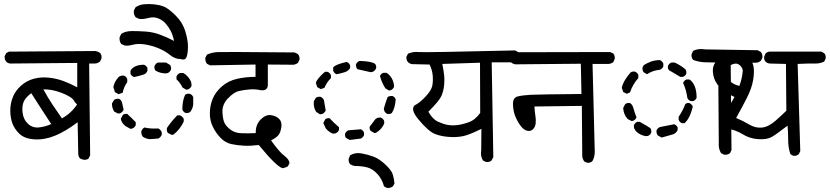

<svg xmlns="http://www.w3.org/2000/svg" viewBox="-20 -811 4114 952"><path d="M393 -19 377 -25Q369 -34 368 -47L365 -205Q306 -160 253.5 -138.5Q201 -117 151.5 -120Q102 -123 76.5 -147.5Q51 -172 41 -200.5Q31 -229 31 -263Q31 -297 43.5 -329Q56 -361 84 -386Q112 -411 147.5 -420.5Q183 -430 221.5 -426Q260 -422 295 -409Q330 -396 363 -378V-499L31 -496Q19 -497 11 -505Q2 -516 3 -532L11 -548L25 -555L453 -558Q465 -556 476 -549Q486 -537 483 -521L476 -506Q464 -496 449 -496H422L427 -41L419 -25Q410 -17 393 -19ZM234 -196Q209 -234 184 -272.5Q159 -311 135 -349Q108 -329 98 -307.5Q88 -286 92 -252Q96 -218 119.5 -196.5Q143 -175 176 -179.5Q209 -184 234 -196ZM362 -293 350 -306Q344 -322 317.5 -336Q291 -350 260 -359Q229 -368 195 -368Q216 -329 239.5 -293.5Q263 -258 287 -224Q334 -250 362 -293Z M722 -121Q704 -123 688 -133Q679 -146 681 -161Q686 -174 697 -179Q721 -172 765 -174Q777 -168 782 -155V-142Q776 -130 765 -124ZM832 -142 812 -152Q805 -162 808 -177Q832 -212 859 -239H873Q885 -233 891 -222V-208Q873 -170 841 -144ZM627 -172 602 -186Q582 -202 579 -222L589 -241Q598 -248 611 -246Q633 -226 653 -205V-190Q647 -178 636 -174ZM565 -248 546 -258Q535 -276 535 -298L546 -316Q557 -323 570 -321Q582 -316 585.5 -300.5Q589 -285 593 -267Q588 -255 575 -249ZM900 -251Q888 -256 884 -269Q885 -315 898 -341Q907 -348 921 -346Q934 -341 938 -329V-294Q936 -272 923 -256Q914 -249 900 -251ZM568 -344 550 -354 542 -379Q547 -406 568 -429Q579 -438 595 -436Q607 -431 611 -418V-404Q594 -380 588 -351ZM904 -366 885 -377Q875 -399 855 -418V-432Q861 -445 873 -449H889Q916 -433 928 -404L930 -386Q925 -373 913 -368ZM645 -429Q632 -434 627 -445V-460Q634 -474 651 -482Q668 -490 694 -490Q706 -485 711 -474V-460Q706 -447 694 -442Q670 -434 645 -429ZM803 -447Q774 -447 751 -461Q744 -470 746 -483Q751 -496 763 -501H803L823 -489Q830 -480 828 -467Q823 -454 812 -449ZM876 -518Q848 -518 823.5 -538Q799 -558 766.5 -571.5Q734 -585 699.5 -590.5Q665 -596 640 -589.5Q615 -583 599 -585L581 -593Q571 -607 573 -626L581 -643Q602 -657 634.5 -657Q667 -657 703 -654.5Q739 -652 774 -639Q809 -626 843 -608Q837 -637 827 -656.5Q817 -676 802.5 -693Q788 -710 765.5 -719.5Q743 -729 716.5 -722Q690 -715 671 -717L653 -725Q641 -739 644 -759L652 -775Q671 -788 695.5 -790Q720 -792 744.5 -789.5Q769 -787 791 -779Q813 -771 849 -736Q885 -701 899 -655Q913 -609 912 -575Q911 -541 904 -526Q897 -511 876 -518Z M1381 23Q1351 15 1263 -92Q1224 -87 1191 -88.5Q1158 -90 1127.5 -96.5Q1097 -103 1073.5 -127.5Q1050 -152 1035 -183Q1020 -214 1020.5 -251Q1021 -288 1034.5 -321Q1048 -354 1079.5 -382Q1111 -410 1155 -420Q1199 -430 1247 -430V-491L1021 -487L1006 -495Q997 -506 998 -524L1006 -540Q1032 -552 1064 -553Q1096 -554 1441 -551L1457 -543Q1467 -532 1465 -515L1457 -499Q1446 -491 1434 -490L1308 -491V-388Q1306 -359 1271 -364Q1245 -370 1216.5 -367.5Q1188 -365 1164 -359.5Q1140 -354 1110.5 -323.5Q1081 -293 1083 -254Q1085 -215 1095 -198Q1105 -181 1125 -166.5Q1145 -152 1175.5 -150.5Q1206 -149 1248 -151Q1247 -193 1272.5 -218.5Q1298 -244 1324 -240Q1350 -236 1364.5 -221Q1379 -206 1375 -180Q1371 -154 1360.5 -141Q1350 -128 1324 -115Q1364 -58 1390 -38.5Q1416 -19 1415 -1L1407 14Q1395 21 1381 23Z M1899 121 1884 113Q1875 78 1852 52.5Q1829 27 1802.5 19.5Q1776 12 1739 12Q1726 10 1716 3Q1707 -8 1709 -24L1716 -41Q1741 -56 1772 -50.5Q1803 -45 1831.5 -34.5Q1860 -24 1890.5 4.5Q1921 33 1927.5 54Q1934 75 1936 99L1928 113Q1917 122 1899 121ZM1714 -117 1696 -127Q1689 -135 1691 -148Q1696 -160 1708 -165L1769 -170Q1781 -165 1785 -153V-141Q1780 -129 1769 -124ZM1632 -148Q1611 -155 1595 -175L1583 -201L1593 -220Q1601 -226 1614 -225Q1635 -202 1661 -180V-167Q1656 -155 1644 -150ZM1837 -151 1818 -162Q1811 -170 1813 -183L1842 -221Q1854 -230 1868 -228Q1880 -223 1885 -211V-198Q1873 -170 1845 -153ZM1567 -244 1548 -256Q1533 -278 1536 -309L1546 -326Q1557 -333 1569 -331Q1581 -326 1586 -315Q1590 -294 1595 -263Q1589 -251 1578 -246ZM1901 -246Q1889 -251 1885 -263L1883 -272Q1891 -301 1902 -330Q1912 -336 1926 -335Q1938 -330 1942 -318Q1939 -275 1923 -251Q1914 -244 1901 -246ZM1909 -362 1891 -373Q1873 -400 1864 -434Q1869 -446 1881 -450H1896Q1911 -442 1922 -423.5Q1933 -405 1934 -381Q1929 -369 1918 -364ZM1571 -369 1553 -379 1546 -400Q1552 -421 1591 -455H1604Q1616 -450 1621 -438V-424Q1600 -403 1589 -376ZM1648 -443Q1637 -448 1632 -460V-476Q1641 -491 1699 -504Q1711 -499 1716 -487V-474Q1709 -460 1690.5 -453.5Q1672 -447 1648 -443ZM1818 -453Q1785 -460 1752 -468Q1744 -478 1745 -492Q1751 -504 1762 -509Q1824 -507 1840 -494Q1847 -485 1845 -473Q1840 -460 1828 -455Z M2390 -8 2375 -15Q2361 -37 2366 -65L2367 -172Q2325 -151 2293 -140.5Q2261 -130 2217 -131.5Q2173 -133 2138.5 -146Q2104 -159 2054 -220Q2015 -267 2035 -288Q2061 -301 2090 -332Q2119 -363 2123.5 -386Q2128 -409 2125.5 -437Q2123 -465 2110 -491L2023 -493Q2011 -495 2003 -503Q1994 -513 1995 -529L2003 -545Q2031 -556 2054.5 -553Q2078 -550 2534 -561L2549 -553Q2559 -543 2557 -525L2549 -511Q2539 -503 2526 -502H2418L2426 -32L2417 -15Q2407 -6 2390 -8ZM2361 -251 2360 -500 2173 -494Q2179 -466 2182 -440Q2185 -414 2182 -387Q2179 -360 2169 -336Q2159 -312 2104 -257Q2125 -220 2151 -208Q2177 -196 2198 -192Q2219 -188 2244.5 -190.5Q2270 -193 2303 -204.5Q2336 -216 2361 -251Z M2891 -4 2876 -11Q2868 -24 2867 -36L2865 -286L2630 -283Q2631 -259 2634.5 -238Q2638 -217 2636 -199Q2634 -181 2622.5 -170Q2611 -159 2594.5 -162.5Q2578 -166 2563 -185Q2548 -204 2536.5 -230.5Q2525 -257 2523.5 -292Q2522 -327 2547.5 -333Q2573 -339 2611.5 -341Q2650 -343 2863 -345L2860 -495L2536 -492Q2523 -494 2515 -501Q2506 -512 2507 -529L2515 -544L2530 -552L3005 -553L3021 -546Q3030 -534 3028 -519L3021 -503Q3010 -495 2998 -494H2918L2929 -58Q2929 -34 2918 -13Q2908 -2 2891 -4Z M3570 -44 3555 -52Q3542 -73 3544 -101L3541 -501Q3510 -501 3477.5 -502Q3445 -503 3417 -514Q3407 -525 3409 -542L3417 -559Q3443 -572 3477 -566L3736 -562L3752 -554Q3762 -542 3760 -524L3752 -509Q3741 -501 3729 -500H3603L3607 -67L3600 -52Q3588 -42 3570 -44ZM3261 -129 3242 -139Q3234 -149 3235 -164Q3240 -176 3252 -181Q3288 -188 3323 -195Q3335 -190 3340 -179V-166Q3331 -148 3314 -144ZM3181 -136Q3155 -141 3138 -156Q3121 -171 3123 -190Q3128 -202 3140 -207H3152Q3190 -186 3204 -176Q3211 -168 3209 -153Q3204 -141 3192 -137ZM3361 -200Q3349 -206 3345 -217V-232Q3365 -261 3378 -295Q3386 -302 3398 -300Q3410 -295 3415 -283Q3402 -225 3374 -200ZM3111 -211 3092 -221Q3071 -245 3070 -276L3080 -295Q3090 -302 3103 -300Q3115 -295 3120.5 -275Q3126 -255 3136 -229Q3131 -217 3119 -212ZM3404 -310Q3392 -315 3388 -326Q3383 -365 3367 -400Q3372 -412 3384 -417H3398Q3414 -408 3424 -385Q3434 -362 3434 -326Q3429 -314 3417 -310ZM3088 -346 3070 -355 3063 -376Q3068 -397 3080 -416Q3092 -435 3106 -451Q3114 -458 3128 -456Q3140 -451 3145 -440V-424Q3117 -393 3104 -353ZM3353 -430 3297 -463Q3290 -472 3292 -484Q3297 -496 3309 -501H3325Q3352 -489 3378 -468Q3384 -460 3383 -446Q3378 -434 3366 -430ZM3188 -443 3171 -453Q3164 -463 3166 -477L3172 -488Q3189 -499 3209 -506Q3229 -513 3252 -513Q3264 -508 3269 -496V-482Q3264 -469 3251 -465Q3217 -462 3188 -443Z M3920 -38Q3908 -39 3899 -47Q3888 -79 3888 -116Q3888 -153 3885 -188Q3832 -147 3807.5 -132.5Q3783 -118 3739.5 -121Q3696 -124 3661.5 -146Q3627 -168 3573 -176Q3545 -190 3552 -209Q3586 -269 3622 -330Q3577 -351 3550.5 -377Q3524 -403 3517 -437.5Q3510 -472 3522 -493.5Q3534 -515 3550 -533Q3566 -551 3590 -554.5Q3614 -558 3639 -556Q3664 -554 3687.5 -531Q3711 -508 3716 -482.5Q3721 -457 3714.5 -415.5Q3708 -374 3682.5 -324Q3657 -274 3630 -226Q3664 -212 3695 -193.5Q3726 -175 3758.5 -178.5Q3791 -182 3826 -213Q3861 -244 3879 -262L3877 -494L3797 -496Q3785 -497 3776 -505Q3767 -515 3769 -530L3776 -546Q3788 -557 3804 -555H4053L4067 -547Q4076 -536 4074 -521L4067 -506Q4045 -495 4020.5 -496Q3996 -497 3935 -494L3948 -62L3941 -47Q3932 -39 3920 -38ZM3663 -462Q3660 -480 3643.5 -491Q3627 -502 3599.5 -486.5Q3572 -471 3585 -433.5Q3598 -396 3646 -385Q3660 -422 3663 -462Z"/></svg>

Font: NaniFont Regular
Style: Regular
Weight: 400
Designer: Nanigashitei
Version: Version 1.036